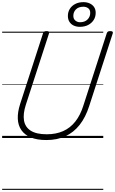

<svg xmlns="http://www.w3.org/2000/svg" viewBox="-20 -1291 1076 1796"><path d="M414 19Q326 19 268 -5.5Q210 -30 179.5 -74.5Q149 -119 146.5 -180.5Q144 -242 168 -317L383 -981Q386 -991 393 -995.5Q400 -1000 416 -1000Q430 -1000 436.5 -995.5Q443 -991 439 -980L222 -312Q194 -226 204.5 -164Q215 -102 267.5 -68.5Q320 -35 417 -35Q504 -35 570.5 -64.5Q637 -94 684.5 -154Q732 -214 760 -304L979 -981Q983 -991 989.5 -995.5Q996 -1000 1012 -1000Q1041 -1000 1035 -980L815 -301Q781 -194 725 -123Q669 -52 591.5 -16.5Q514 19 414 19ZM726 -1040Q696 -1040 670.5 -1051.5Q645 -1063 630 -1086Q615 -1109 615 -1142Q615 -1179 633 -1208Q651 -1237 684 -1254Q717 -1271 761 -1271Q792 -1271 818 -1259.5Q844 -1248 859.5 -1226Q875 -1204 875 -1171Q875 -1133 856 -1103.5Q837 -1074 804 -1057Q771 -1040 726 -1040ZM728 -1083Q773 -1083 798.5 -1108.5Q824 -1134 824 -1170Q824 -1200 805 -1214Q786 -1228 760 -1228Q715 -1228 690.5 -1203.5Q666 -1179 666 -1143Q666 -1114 685 -1098.5Q704 -1083 728 -1083ZM0 475H946V485H0ZM0 -20H946V0H0ZM0 -505H946V-500H0ZM0 -995H946V-985H0Z"/></svg>

Font: Playwrite SK Guides
Style: Regular
Weight: 400
Designer: Veronika Burian, José Scaglione
Foundry: TypeTogether
Version: Version 1.003